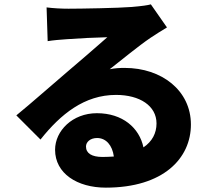

<svg xmlns="http://www.w3.org/2000/svg" viewBox="-20 -802 962 882"><path d="M451 -81C401 -81 375 -98 375 -129C375 -149 394 -168 426 -168C467 -168 496 -135 503 -83C486 -82 469 -81 451 -81ZM673 -782C660 -778 632 -774 585 -770C526 -765 348 -762 295 -762C262 -762 225 -764 194 -768L199 -613C223 -617 258 -620 288 -622C341 -626 423 -630 473 -631C425 -588 344 -519 289 -472C231 -423 118 -323 55 -272L166 -161C259 -278 368 -366 513 -366C622 -366 699 -316 699 -235C699 -190 679 -152 639 -125C620 -215 543 -282 425 -282C313 -282 233 -201 233 -114C233 -5 335 60 466 60C731 60 857 -75 857 -230C857 -386 723 -490 553 -490C529 -490 510 -489 484 -484C538 -526 615 -590 671 -628C696 -645 721 -660 747 -676Z"/></svg>

Font: GenEiGothic-pro-Heavy
Style: Bold
Weight: 900
Designer: Ryoko NISHIZUKA (kana & ideographs); Paul D. Hunt (Latin, Greek & Cyrillic); Wenlong ZHANG (bopomofo); Sandoll Communica
Foundry: Adobe Systems Incorporated; o_tamon
Version: Version 1.000.140830